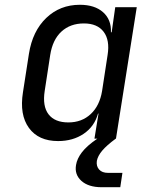

<svg xmlns="http://www.w3.org/2000/svg" viewBox="-20 -580 640 803"><path d="M223 10Q141 10 101 -45Q61 -100 76 -194L101 -355Q116 -450 173.5 -505Q231 -560 314 -560Q376 -560 411 -529Q446 -498 444 -445H447L462 -550H552L465 0H464Q426 28 407.5 50Q389 72 385 93Q382 115 394.5 129Q407 143 432 143H492L483 203H405Q350 203 320.5 176.5Q291 150 298 110Q302 84 322.5 57Q343 30 387 0H375L392 -105H390Q375 -51 330 -20.5Q285 10 223 10ZM266 -68Q322 -68 359.5 -103Q397 -138 407 -200L430 -350Q440 -412 413.5 -447Q387 -482 331 -482Q274 -482 237 -448Q200 -414 190 -350L167 -200Q157 -136 183 -102Q209 -68 266 -68Z"/></svg>

Font: NKDuy Mono
Style: Italic
Weight: 400
Italic angle: -9°
Monospace: yes
Designer: NKDuy
Foundry: NKDuy
Version: Version 2.251; ttfautohint (v1.8.4.7-5d5b)